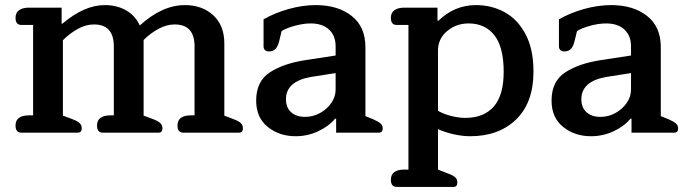

<svg xmlns="http://www.w3.org/2000/svg" viewBox="-20 -521 2698 754"><path d="M41 -28Q41 -68 94 -68H110V-423H64Q41 -423 41 -451Q41 -471 55 -481Q69 -491 94 -491H222V-428H225Q311 -501 391 -501Q439 -501 475 -480.5Q511 -460 529 -421Q617 -501 706 -501Q774 -501 817.5 -461Q861 -421 861 -350V-67L900 -52Q918 -45 926 -37Q934 -29 934 -17Q934 0 918 0H700Q677 0 677 -28Q677 -68 730 -68H744V-339Q744 -425 666 -425Q634 -425 602 -407.5Q570 -390 544 -364V-67L584 -52Q602 -45 610 -37Q618 -29 618 -17Q618 0 602 0H384Q361 0 361 -28Q361 -68 414 -68H427V-339Q427 -425 349 -425Q317 -425 285.5 -407.5Q254 -390 227 -363V-67L267 -52Q285 -45 293 -37Q301 -29 301 -17Q301 0 285 0H64Q41 0 41 -28Z M986 -126Q986 -202 1040 -237Q1094 -272 1180 -285L1298 -303V-339Q1298 -381 1272 -405Q1246 -429 1200 -429Q1172 -429 1138.5 -420Q1105 -411 1086 -399L1076 -358Q1071 -338 1061.5 -328.5Q1052 -319 1037 -319Q1026 -319 1020.5 -324.5Q1015 -330 1015 -338V-445Q1058 -470 1113 -485.5Q1168 -501 1220 -501Q1307 -501 1361 -458.5Q1415 -416 1415 -336V-65L1447 -52Q1467 -43 1475 -35.5Q1483 -28 1483 -17Q1483 0 1468 0H1300V-55H1296Q1270 -24 1228.5 -5Q1187 14 1141 14Q1077 14 1031.5 -22.5Q986 -59 986 -126ZM1298 -169V-234L1202 -219Q1103 -202 1103 -131Q1103 -99 1123 -80.5Q1143 -62 1178 -62Q1209 -62 1236.5 -77Q1264 -92 1281 -116.5Q1298 -141 1298 -169Z M1515 185Q1515 145 1568 145H1584V-423H1538Q1515 -423 1515 -451Q1515 -471 1529 -481Q1543 -491 1568 -491H1698V-441L1701 -439Q1765 -501 1849 -501Q1911 -501 1962 -473Q2013 -445 2044 -386.5Q2075 -328 2075 -240Q2075 -118 2007 -52Q1939 14 1826 14Q1797 14 1762.5 6.5Q1728 -1 1700 -14V145L1741 161Q1762 169 1769 176.5Q1776 184 1776 196Q1776 213 1761 213H1538Q1515 213 1515 185ZM1958 -239Q1958 -336 1921.5 -382.5Q1885 -429 1820 -429Q1772 -429 1736 -399Q1700 -369 1700 -322V-86Q1722 -73 1752 -65.5Q1782 -58 1807 -58Q1880 -58 1919 -102.5Q1958 -147 1958 -239Z M2146 -126Q2146 -202 2200 -237Q2254 -272 2340 -285L2458 -303V-339Q2458 -381 2432 -405Q2406 -429 2360 -429Q2332 -429 2298.5 -420Q2265 -411 2246 -399L2236 -358Q2231 -338 2221.5 -328.5Q2212 -319 2197 -319Q2186 -319 2180.5 -324.5Q2175 -330 2175 -338V-445Q2218 -470 2273 -485.5Q2328 -501 2380 -501Q2467 -501 2521 -458.5Q2575 -416 2575 -336V-65L2607 -52Q2627 -43 2635 -35.5Q2643 -28 2643 -17Q2643 0 2628 0H2460V-55H2456Q2430 -24 2388.5 -5Q2347 14 2301 14Q2237 14 2191.5 -22.5Q2146 -59 2146 -126ZM2458 -169V-234L2362 -219Q2263 -202 2263 -131Q2263 -99 2283 -80.5Q2303 -62 2338 -62Q2369 -62 2396.5 -77Q2424 -92 2441 -116.5Q2458 -141 2458 -169Z"/></svg>

Font: MaitreeSemiBold
Style: Regular
Weight: 600
Designer: CadsonDemak Team
Foundry: CadsonDemak
Version: Version 1.000